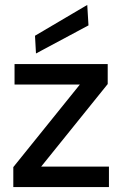

<svg xmlns="http://www.w3.org/2000/svg" viewBox="-20 -759 504 779"><path d="M34 0V-81L304 -416H39V-499H417V-418L147 -83H422V0ZM126 -542 122 -614 334 -739 339 -656Z"/></svg>

Font: DM Sans 20pt Medium
Style: Regular
Weight: 500
Version: Version 4.004;gftools[0.9.30]